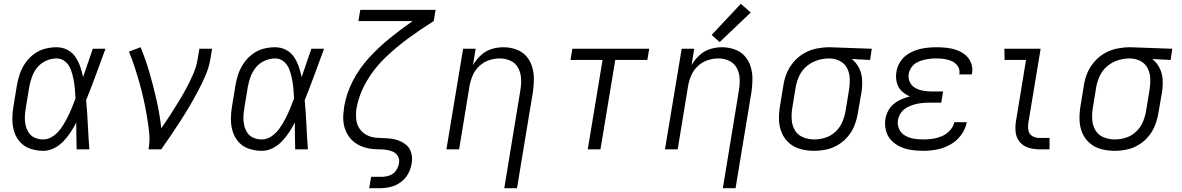

<svg xmlns="http://www.w3.org/2000/svg" viewBox="-20 -787 6232 1012"><path d="M208 8Q237 8 264.5 -5.5Q292 -19 313.5 -41.5Q335 -64 351.5 -89Q368 -114 382 -141Q382 -140 382 -139V-134Q382 -100 382.5 -67Q383 -34 384 0H451Q446 -65 443 -129.5Q440 -194 434 -259Q461 -326 486 -394Q511 -462 536 -530H469Q456 -493 443.5 -455.5Q431 -418 418 -381Q412 -409 402.5 -436.5Q393 -464 377 -487.5Q361 -511 335 -524.5Q309 -538 278 -538Q247 -538 216.5 -530Q186 -522 159 -502Q132 -482 113.5 -455Q95 -428 84.5 -398Q74 -368 69 -337L51 -227Q45 -193 45 -158.5Q45 -124 55 -92.5Q65 -61 87 -37Q109 -13 141.5 -2.5Q174 8 208 8ZM208 -52Q185 -52 164.5 -60.5Q144 -69 132 -87Q120 -105 115 -127Q110 -149 111 -172Q112 -195 116 -218L134 -328Q139 -355 148.5 -382Q158 -409 177 -432Q196 -455 223.5 -467Q251 -479 278 -479Q305 -479 324.5 -462Q344 -445 353 -421Q362 -397 367 -371.5Q372 -346 374.5 -320Q377 -294 378 -268Q368 -241 357 -214.5Q346 -188 332.5 -162Q319 -136 302.5 -112Q286 -88 261 -70Q236 -52 208 -52Z M763 0H830Q857 -38 882.5 -76Q908 -114 933 -152.5Q958 -191 981 -230.5Q1004 -270 1025.5 -310.5Q1047 -351 1064.5 -392.5Q1082 -434 1089 -477L1098 -530H1031L1022 -477Q1016 -438 999.5 -399.5Q983 -361 963.5 -324.5Q944 -288 922 -252Q900 -216 877 -180.5Q854 -145 830 -111Q822 -185 805.5 -257.5Q789 -330 769 -400.5Q749 -471 721 -538L660 -515Q676 -475 689.5 -434Q703 -393 715 -350.5Q727 -308 736.5 -265.5Q746 -223 753.5 -179.5Q761 -136 766 -91Q771 -46 763 0Z M1360 8Q1389 8 1416.5 -5.5Q1444 -19 1465.5 -41.5Q1487 -64 1503.5 -89Q1520 -114 1534 -141Q1534 -140 1534 -139V-134Q1534 -100 1534.5 -67Q1535 -34 1536 0H1603Q1598 -65 1595 -129.5Q1592 -194 1586 -259Q1613 -326 1638 -394Q1663 -462 1688 -530H1621Q1608 -493 1595.5 -455.5Q1583 -418 1570 -381Q1564 -409 1554.5 -436.5Q1545 -464 1529 -487.5Q1513 -511 1487 -524.5Q1461 -538 1430 -538Q1399 -538 1368.5 -530Q1338 -522 1311 -502Q1284 -482 1265.5 -455Q1247 -428 1236.5 -398Q1226 -368 1221 -337L1203 -227Q1197 -193 1197 -158.5Q1197 -124 1207 -92.5Q1217 -61 1239 -37Q1261 -13 1293.5 -2.5Q1326 8 1360 8ZM1360 -52Q1337 -52 1316.5 -60.5Q1296 -69 1284 -87Q1272 -105 1267 -127Q1262 -149 1263 -172Q1264 -195 1268 -218L1286 -328Q1291 -355 1300.5 -382Q1310 -409 1329 -432Q1348 -455 1375.5 -467Q1403 -479 1430 -479Q1457 -479 1476.5 -462Q1496 -445 1505 -421Q1514 -397 1519 -371.5Q1524 -346 1526.5 -320Q1529 -294 1530 -268Q1520 -241 1509 -214.5Q1498 -188 1484.5 -162Q1471 -136 1454.5 -112Q1438 -88 1413 -70Q1388 -52 1360 -52Z M1926 205H1983Q2011 205 2039.5 198Q2068 191 2093 172.5Q2118 154 2132 127.5Q2146 101 2150 73Q2155 45 2147.5 18.5Q2140 -8 2119.5 -24.5Q2099 -41 2073.5 -49Q2048 -57 2020 -58Q1992 -59 1964 -61Q1936 -63 1912.5 -75.5Q1889 -88 1874.5 -110Q1860 -132 1857.5 -159.5Q1855 -187 1859 -215Q1872 -289 1912.5 -358.5Q1953 -428 2011 -483.5Q2069 -539 2134 -586.5Q2199 -634 2266 -676L2276 -735H1879L1869 -676H2155Q2093 -633 2034.5 -585.5Q1976 -538 1925 -482.5Q1874 -427 1840 -361Q1806 -295 1794 -225V-223Q1791 -204 1789.5 -184.5Q1788 -165 1790 -145.5Q1792 -126 1798 -108.5Q1804 -91 1813.5 -75.5Q1823 -60 1836 -47.5Q1849 -35 1865.5 -25.5Q1882 -16 1900 -10.5Q1918 -5 1937 -2.5Q1956 0 1975.5 0Q1995 0 2014.5 2.5Q2034 5 2051 12.5Q2068 20 2077.5 36.5Q2087 53 2083 73Q2080 93 2067.5 111.5Q2055 130 2034 137.5Q2013 145 1993 145H1936Z M2638 205H2705L2789 -303Q2794 -337 2794 -371.5Q2794 -406 2784 -437.5Q2774 -469 2752.5 -492.5Q2731 -516 2699 -527Q2667 -538 2633 -538Q2602 -538 2571 -528.5Q2540 -519 2515 -496Q2490 -473 2473 -444L2487 -530H2421L2333 0H2400L2455 -335Q2460 -363 2472 -390.5Q2484 -418 2506.5 -439Q2529 -460 2557.5 -469.5Q2586 -479 2614 -479Q2645 -479 2671.5 -466.5Q2698 -454 2711.5 -428.5Q2725 -403 2726.5 -373Q2728 -343 2723 -313Z M3078 0H3145L3223 -471H3392L3402 -530H2997L2987 -471H3156Z M3790 205H3857L3941 -303Q3946 -337 3946 -371.5Q3946 -406 3936 -437.5Q3926 -469 3904.5 -492.5Q3883 -516 3851 -527Q3819 -538 3785 -538Q3754 -538 3723 -528.5Q3692 -519 3667 -496Q3642 -473 3625 -444L3639 -530H3573L3485 0H3552L3607 -335Q3612 -363 3624 -390.5Q3636 -418 3658.5 -439Q3681 -460 3709.5 -469.5Q3738 -479 3766 -479Q3797 -479 3823.5 -466.5Q3850 -454 3863.5 -428.5Q3877 -403 3878.5 -373Q3880 -343 3875 -313ZM3773 -565 3937 -721 3885 -767 3731 -603Z M4271 8Q4303 8 4336 1Q4369 -6 4399 -24.5Q4429 -43 4451 -70Q4473 -97 4485 -129Q4497 -161 4502 -193L4521 -303Q4526 -336 4524 -368.5Q4522 -401 4507.5 -429.5Q4493 -458 4469 -476L4566 -471L4575 -530L4354 -538H4353Q4320 -538 4286 -531.5Q4252 -525 4220.5 -507.5Q4189 -490 4165 -462.5Q4141 -435 4127.5 -403Q4114 -371 4109 -337L4091 -227Q4085 -191 4086 -155Q4087 -119 4100.5 -87Q4114 -55 4140 -32.5Q4166 -10 4200.5 -1Q4235 8 4271 8ZM4272 -52Q4241 -52 4213 -63.5Q4185 -75 4170 -100Q4155 -125 4153 -156Q4151 -187 4156 -218L4174 -328Q4179 -358 4193 -387.5Q4207 -417 4232.5 -438.5Q4258 -460 4289 -469.5Q4320 -479 4350 -479Q4380 -479 4406 -466Q4432 -453 4445 -427.5Q4458 -402 4459 -372Q4460 -342 4455 -313L4437 -203Q4432 -173 4420 -144.5Q4408 -116 4384.5 -93.5Q4361 -71 4331 -61.5Q4301 -52 4272 -52Z M4846 8Q4882 8 4918.5 1Q4955 -6 4989 -25Q5023 -44 5046 -75.5Q5069 -107 5076 -143H5010Q5005 -119 4986.5 -99Q4968 -79 4944 -69Q4920 -59 4895.5 -55.5Q4871 -52 4847 -52Q4821 -52 4796.5 -56Q4772 -60 4751 -72Q4730 -84 4719.5 -106Q4709 -128 4713 -154Q4716 -174 4728.5 -192Q4741 -210 4760.5 -220.5Q4780 -231 4800 -236.5Q4820 -242 4840 -244Q4860 -246 4880 -246H4941L4951 -305H4890Q4867 -305 4845 -309Q4823 -313 4803.5 -324Q4784 -335 4775 -355.5Q4766 -376 4770 -399Q4773 -416 4784 -432Q4795 -448 4811.5 -457Q4828 -466 4845.5 -470.5Q4863 -475 4880.5 -477Q4898 -479 4916 -479Q4937 -479 4958 -476Q4979 -473 4997.5 -464.5Q5016 -456 5028 -438.5Q5040 -421 5037 -400Q5036 -398 5036 -395H5102Q5103 -399 5104 -403Q5108 -431 5098 -456Q5088 -481 5068 -497.5Q5048 -514 5023 -523Q4998 -532 4970.5 -535Q4943 -538 4916 -538Q4890 -538 4863.5 -535Q4837 -532 4811 -523.5Q4785 -515 4761.5 -499Q4738 -483 4723.5 -459Q4709 -435 4705 -409Q4700 -381 4706.5 -353.5Q4713 -326 4732 -307.5Q4751 -289 4776 -279Q4754 -273 4732.5 -264Q4711 -255 4692 -240Q4673 -225 4662 -204Q4651 -183 4647 -161Q4642 -130 4649.5 -99.5Q4657 -69 4677.5 -47.5Q4698 -26 4725.5 -13.5Q4753 -1 4784 3.5Q4815 8 4846 8Z M5458 0H5512V-60H5458Q5438 -60 5421.5 -69.5Q5405 -79 5401 -98.5Q5397 -118 5400 -138L5465 -530H5274L5275 -471H5388L5335 -148Q5330 -118 5333.5 -89Q5337 -60 5355 -38.5Q5373 -17 5400.5 -8.5Q5428 0 5458 0Z M5855 8Q5887 8 5920 1Q5953 -6 5983 -24.5Q6013 -43 6035 -70Q6057 -97 6069 -129Q6081 -161 6086 -193L6105 -303Q6110 -336 6108 -368.5Q6106 -401 6091.5 -429.5Q6077 -458 6053 -476L6150 -471L6159 -530L5938 -538H5937Q5904 -538 5870 -531.5Q5836 -525 5804.5 -507.5Q5773 -490 5749 -462.5Q5725 -435 5711.5 -403Q5698 -371 5693 -337L5675 -227Q5669 -191 5670 -155Q5671 -119 5684.5 -87Q5698 -55 5724 -32.5Q5750 -10 5784.5 -1Q5819 8 5855 8ZM5856 -52Q5825 -52 5797 -63.5Q5769 -75 5754 -100Q5739 -125 5737 -156Q5735 -187 5740 -218L5758 -328Q5763 -358 5777 -387.5Q5791 -417 5816.5 -438.5Q5842 -460 5873 -469.5Q5904 -479 5934 -479Q5964 -479 5990 -466Q6016 -453 6029 -427.5Q6042 -402 6043 -372Q6044 -342 6039 -313L6021 -203Q6016 -173 6004 -144.5Q5992 -116 5968.5 -93.5Q5945 -71 5915 -61.5Q5885 -52 5856 -52Z"/></svg>

Font: Iosevka Sparkle Light Oblique
Style: Regular
Weight: 300
Italic angle: -9°
Designer: Belleve Invis
Foundry: Belleve Invis
Version: Version 4.5.0; ttfautohint (v1.8.3)